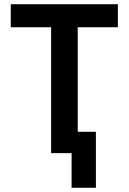

<svg xmlns="http://www.w3.org/2000/svg" viewBox="-20 -725 609 909"><path d="M319 164V0H222V-596H31V-705H538V-596H348V-101H434V164Z"/></svg>

Font: Nunito Sans 7pt Condensed
Style: Bold
Weight: 700
Width: 3
Designer: Vernon Adams
Foundry: Vernon Adams
Version: Version 3.101;gftools[0.9.27]